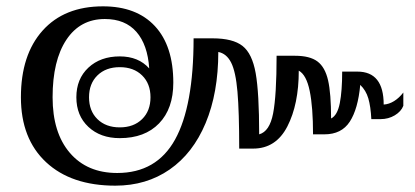

<svg xmlns="http://www.w3.org/2000/svg" viewBox="-20 -595 1310 606"><path d="M46 -288Q46 -422 114.5 -498.5Q183 -575 305 -575Q411 -575 469 -512.5Q527 -450 527 -334Q527 -252 482 -205.5Q437 -159 358 -159Q297 -159 259 -194.5Q221 -230 221 -288Q221 -346 259 -381.5Q297 -417 358 -417Q417 -417 451 -379Q446 -454 410.5 -494.5Q375 -535 311 -535Q233 -535 189.5 -469.5Q146 -404 146 -288Q146 -176 200.5 -112.5Q255 -49 350 -49Q474 -49 532.5 -154.5Q591 -260 591 -474H651Q715 -474 745.5 -450Q776 -426 787 -364Q798 -302 798 -171Q831 -180 842 -237Q853 -294 853 -419H911Q958 -419 982 -401Q1006 -383 1015.5 -341.5Q1025 -300 1025 -221Q1045 -231 1052.5 -269.5Q1060 -308 1060 -369H1108Q1191 -369 1191 -265Q1208 -266 1224 -276Q1240 -286 1253 -303V-261Q1246 -243 1226 -231Q1206 -219 1181 -219H1152Q1150 -259 1142.5 -284.5Q1135 -310 1117 -327Q1110 -251 1084 -211Q1058 -171 1004 -171H968Q968 -257 957.5 -308Q947 -359 923 -372Q923 -266 887 -196Q851 -126 779 -126H735Q735 -242 729.5 -305.5Q724 -369 709.5 -397.5Q695 -426 669 -431Q669 -302 629 -206.5Q589 -111 515.5 -60Q442 -9 344 -9Q205 -9 125.5 -83Q46 -157 46 -288ZM455 -288Q455 -331 428.5 -357Q402 -383 358 -383Q314 -383 287.5 -357Q261 -331 261 -288Q261 -245 287.5 -219Q314 -193 358 -193Q402 -193 428.5 -219Q455 -245 455 -288Z"/></svg>

Font: Fahkwang Medium
Style: Regular
Weight: 500
Version: Version 1.000; ttfautohint (v1.6)